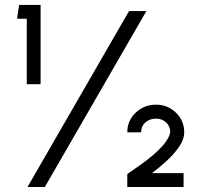

<svg xmlns="http://www.w3.org/2000/svg" viewBox="-20 -744 825 764"><path d="M86.5 -409V-669.5H48L56 -724.5H141.5V-409ZM89.5 0 493.5 -700H562.5L158.5 0ZM486.5 0V-51.5Q506 -65 533 -83.8Q560 -102.5 586.5 -124.8Q613 -147 632.8 -170.8Q652.5 -194.5 657.5 -217.5Q657.5 -242 640.8 -257Q624 -272 600.5 -272Q576 -272 558.8 -257Q541.5 -242 541.5 -217.5H486.5Q486.5 -264 520 -295.8Q553.5 -327.5 600.5 -327.5Q647 -327.5 680 -295.8Q713 -264 713 -217.5Q713 -189 692.2 -159.2Q671.5 -129.5 641.8 -102.5Q612 -75.5 584.5 -55H710.5V0Z"/></svg>

Font: Urbanist
Style: Regular
Weight: 400
Designer: Corey Hu
Foundry: Corey Hu
Version: Version 1.330; ttfautohint (v1.8.4.7-5d5b)